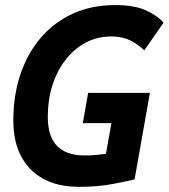

<svg xmlns="http://www.w3.org/2000/svg" viewBox="-20 -723 662 753"><path d="M290 9.8Q168.5 9.8 100.3 -59.1Q32.2 -127.9 32.2 -250.5Q32.2 -348.1 59.8 -430.7Q87.4 -513.2 139.6 -574.5Q191.9 -635.7 265.6 -669.4Q339.4 -703.1 431.2 -703.1Q504.4 -703.1 549.1 -683.8Q593.8 -664.6 621.6 -634.3L545.9 -525.4Q522.9 -548.3 491.2 -564.2Q459.5 -580.1 416.5 -580.1Q346.2 -580.1 289.8 -539.6Q233.4 -499 200.4 -427.5Q167.5 -356 167.5 -263.2Q167.5 -113.3 312.5 -113.3Q335 -113.3 356 -115.2Q377 -117.2 395.5 -120.1L417 -240.2H304.7L325.7 -358.9H567.9L507.8 -19.5Q483.9 -13.2 424.1 -1.7Q364.3 9.8 290 9.8Z"/></svg>

Font: CaskaydiaCove NF
Style: Bold Italic
Weight: 700
Italic angle: -10°
Designer: Aaron Bell
Foundry: Saja Typeworks
Version: Version 2111.001; VTT 6.35;Nerd Fonts 3.2.1